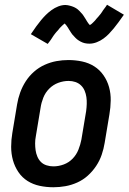

<svg xmlns="http://www.w3.org/2000/svg" viewBox="-20 -781 542 809"><path d="M205 8Q175 8 147 2Q119 -4 96 -18.5Q73 -33 57.5 -56Q42 -79 34.5 -106Q27 -133 27 -162.5Q27 -192 32 -221L52 -341Q56 -366 65 -391Q74 -416 88.5 -438.5Q103 -461 123.5 -479Q144 -497 168.5 -508Q193 -519 218 -523.5Q243 -528 268 -528Q298 -528 326 -522Q354 -516 377 -501.5Q400 -487 416 -464Q432 -441 439.5 -414Q447 -387 446.5 -357.5Q446 -328 441 -299L421 -179Q417 -154 408.5 -129Q400 -104 385 -81.5Q370 -59 350 -41Q330 -23 305.5 -12Q281 -1 255.5 3.5Q230 8 205 8ZM205 -80Q227 -80 248.5 -88Q270 -96 286 -112.5Q302 -129 310.5 -150.5Q319 -172 323 -193L343 -313Q345 -328 345.5 -343Q346 -358 344 -372Q342 -386 336.5 -399Q331 -412 321 -421.5Q311 -431 297.5 -435.5Q284 -440 269 -440Q247 -440 225.5 -432Q204 -424 187.5 -407.5Q171 -391 162.5 -369.5Q154 -348 151 -327L131 -207Q128 -192 128 -177Q128 -162 130 -148Q132 -134 137.5 -121Q143 -108 152.5 -98.5Q162 -89 176 -84.5Q190 -80 205 -80ZM181 -596 110 -637Q122 -655 132.5 -669.5Q143 -684 153 -696Q163 -708 173 -718Q183 -728 196.5 -738Q210 -748 225.5 -754Q241 -760 256 -760Q261 -760 265.5 -759Q270 -758 274.5 -757Q279 -756 283 -754.5Q287 -753 292 -751Q297 -749 300.5 -746.5Q304 -744 307.5 -741.5Q311 -739 314 -735.5Q317 -732 320.5 -728.5Q324 -725 327 -721.5Q330 -718 332 -714.5Q334 -711 336.5 -707.5Q339 -704 341 -700.5Q343 -697 346 -692Q349 -687 352 -683Q355 -679 358 -676Q361 -673 361 -671Q360 -671 358.5 -671.5Q357 -672 356 -672H355L358 -675Q362 -677 365 -679.5Q368 -682 370.5 -684.5Q373 -687 375 -689Q377 -691 379 -693Q381 -695 382.5 -697Q384 -699 386 -701.5Q388 -704 390.5 -706.5Q393 -709 395 -711.5Q397 -714 399.5 -717Q402 -720 404.5 -723Q407 -726 409 -729.5Q411 -733 413.5 -736.5Q416 -740 419 -744Q422 -748 425 -752Q428 -756 431 -761L502 -719Q490 -702 479.5 -687.5Q469 -673 459 -661Q449 -649 439 -638.5Q429 -628 416 -618.5Q403 -609 387.5 -603Q372 -597 357 -597Q352 -597 347 -597.5Q342 -598 337.5 -599Q333 -600 329 -601.5Q325 -603 320 -605.5Q315 -608 311.5 -610.5Q308 -613 304.5 -615.5Q301 -618 298 -621.5Q295 -625 291.5 -628.5Q288 -632 285 -635.5Q282 -639 280 -642.5Q278 -646 275.5 -649.5Q273 -653 271 -656.5Q269 -660 266 -665Q263 -670 260 -673.5Q257 -677 254 -680.5Q251 -684 251 -685V-686Q252 -686 253.5 -685.5Q255 -685 256 -685H257L254 -683Q250 -680 247 -677.5Q244 -675 241 -672Q238 -669 236.5 -667.5Q235 -666 233 -664Q231 -662 229.5 -660Q228 -658 226 -655.5Q224 -653 221.5 -650.5Q219 -648 217 -645.5Q215 -643 212.5 -640Q210 -637 207.5 -633.5Q205 -630 203 -627Q201 -624 198.5 -620Q196 -616 193.5 -612.5Q191 -609 187.5 -604.5Q184 -600 181 -596Z"/></svg>

Font: Iosevka Semibold
Style: Italic
Weight: 600
Italic angle: -9°
Monospace: yes
Designer: Belleve Invis
Foundry: Belleve Invis
Version: Version 32.5.0; ttfautohint (v1.8.4)